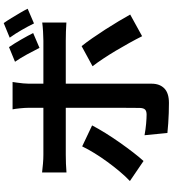

<svg xmlns="http://www.w3.org/2000/svg" viewBox="32 -910 935 1040"><g transform="rotate(-90 500.0 -389.5)"><path d="M765.3 -808.7Q784.3 -781.1 806.1 -743.3Q827.8 -705.4 841.5 -677.9L761.2 -643.6Q745.7 -674.4 725.9 -710.9Q706 -747.4 686 -776.2ZM895.5 -837.4Q908.7 -818.7 923.1 -794.9Q937.6 -771.2 951.1 -748.3Q964.7 -725.3 973.1 -707.7L893.6 -673.4Q878.2 -705.1 857.5 -741Q836.9 -776.9 816.4 -804.9ZM576.4 -789.4Q575.4 -782.4 573 -766.3Q570.5 -750.2 568.9 -732.4Q567.2 -714.6 567.2 -701.7Q567.2 -672.4 567.2 -636.4Q567.2 -600.4 567.2 -564.8Q567.2 -529.3 567.2 -499.9Q567.2 -479.9 567.2 -443.8Q567.2 -407.7 567.2 -362.7Q567.2 -317.6 567.2 -269.3Q567.2 -221 567.2 -175.6Q567.2 -130.2 567.2 -93.9Q567.2 -57.5 567.2 -36.2Q567.2 7.4 541.8 32.5Q516.3 57.6 462.7 57.6Q436 57.6 408 56.6Q379.9 55.6 352.7 53.8Q325.5 51.9 300.2 49.3L288 -74.6Q320.5 -68.6 350.6 -66Q380.8 -63.4 399.5 -63.4Q418.9 -63.4 426.9 -71.6Q435 -79.7 435.8 -98.9Q435.8 -108.4 436.2 -138Q436.6 -167.6 436.6 -208.8Q436.6 -249.9 436.6 -295.8Q436.6 -341.8 436.6 -383.7Q436.6 -425.7 436.6 -456.8Q436.6 -487.9 436.6 -499.9Q436.6 -517.7 436.6 -554.3Q436.6 -590.8 436.6 -631.7Q436.6 -672.7 436.6 -702.5Q436.6 -721.9 433.8 -749.2Q431 -776.5 428.2 -789.4ZM86.3 -629.6Q108.6 -626.8 134.1 -624.7Q159.5 -622.5 182.7 -622.5Q195.5 -622.5 231.8 -622.5Q268.1 -622.5 319 -622.5Q369.9 -622.5 428.7 -622.5Q487.4 -622.5 546.6 -622.5Q605.8 -622.5 657.6 -622.5Q709.4 -622.5 747 -622.5Q784.5 -622.5 800 -622.5Q821 -622.5 849.7 -624.3Q878.4 -626 898.5 -628.8V-497.9Q875.5 -499.7 848.6 -500.4Q821.7 -501.2 801 -501.2Q785.5 -501.2 748.4 -501.2Q711.2 -501.2 659.4 -501.2Q607.5 -501.2 548.8 -501.2Q490 -501.2 431.2 -501.2Q372.5 -501.2 321.2 -501.2Q269.9 -501.2 233.6 -501.2Q197.3 -501.2 182.9 -501.2Q160.7 -501.2 134.2 -500.3Q107.6 -499.4 86.3 -497.4ZM341.2 -358.6Q323.9 -325.3 299.7 -286.3Q275.5 -247.4 248 -208.3Q220.5 -169.3 194.7 -135.9Q168.9 -102.5 148.4 -80L39.9 -153.9Q64.9 -177.4 91.3 -208.9Q117.8 -240.3 143.2 -275.1Q168.6 -309.8 190.4 -345.1Q212.1 -380.3 227.6 -412.4ZM770.6 -415.4Q790.1 -391.4 813.3 -358Q836.5 -324.6 860.6 -287.3Q884.7 -249.9 905.7 -214.6Q926.7 -179.3 941.7 -152.3L824.4 -87.7Q808.2 -120.2 787.7 -157.1Q767.2 -194.1 745.2 -231.1Q723.1 -268.1 701.4 -300.5Q679.6 -333 661.7 -356.2Z"/></g></svg>

Font: Noto Sans JP
Style: Regular
Weight: 100
Designer: Ryoko NISHIZUKA 西塚涼子 (kana, bopomofo & ideographs); Paul D. Hunt (Latin, Greek & Cyrillic); Sandoll Communications 산돌커뮤니
Foundry: Adobe
Version: Version 2.004;hotconv 1.0.118;makeotfexe 2.5.65603